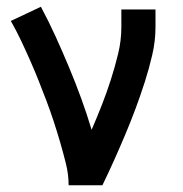

<svg xmlns="http://www.w3.org/2000/svg" viewBox="-20 -548 540 568"><path d="M183 0Q183 -32 175 -64Q167 -96 158 -127Q149 -158 139 -188.5Q129 -219 117.5 -249.5Q106 -280 94 -310Q82 -340 69 -369.5Q56 -399 42 -428.5Q28 -458 12 -486L101 -528Q124 -485 144.5 -440Q165 -395 184 -349.5Q203 -304 220 -257.5Q237 -211 251 -164Q267 -201 281.5 -238Q296 -275 308 -312.5Q320 -350 329.5 -389Q339 -428 339 -468V-520H440V-468Q440 -427 430.5 -386Q421 -345 408.5 -306Q396 -267 381.5 -228Q367 -189 351 -151Q335 -113 318 -75Q301 -37 283 0Z"/></svg>

Font: Iosevka SS04 Semibold
Style: Regular
Weight: 600
Monospace: yes
Designer: Belleve Invis
Foundry: Belleve Invis
Version: Version 19.0.0; ttfautohint (v1.8.4)